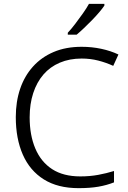

<svg xmlns="http://www.w3.org/2000/svg" viewBox="-20 -967 666 997"><path d="M404 -663Q341 -663 290.5 -641.5Q240 -620 205.5 -580Q171 -540 152.5 -483.5Q134 -427 134 -358Q134 -265 163.5 -195.5Q193 -126 251 -88.5Q309 -51 397 -51Q447 -51 490 -59Q533 -67 572 -79V-20Q534 -5 490.5 2.5Q447 10 388 10Q280 10 207.5 -35.5Q135 -81 98.5 -164Q62 -247 62 -359Q62 -439 84.5 -505.5Q107 -572 151 -621Q195 -670 258.5 -697Q322 -724 404 -724Q457 -724 506 -713.5Q555 -703 595 -684L568 -625Q531 -642 490 -652.5Q449 -663 404 -663ZM522 -938Q512 -923 495 -903Q478 -883 457.5 -862Q437 -841 416.5 -821.5Q396 -802 378 -787H332V-797Q350 -816 370.5 -843Q391 -870 410.5 -897.5Q430 -925 442 -947H522Z"/></svg>

Font: Noto Sans Oriya Light
Style: Regular
Weight: 300
Version: Version 2.003